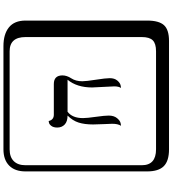

<svg xmlns="http://www.w3.org/2000/svg" viewBox="37 -831 1006 1120"><g transform="rotate(-90 540.0 -271.0)"><path d="M626 -293.9Q626 -272 635 -214.6Q644 -157.2 644 -133.8Q644 -106 630.1 -89.6Q616.2 -73.2 601.6 -70.3L586.9 -67.9Q595.7 -81.1 596.2 -106Q596.2 -122.1 593 -172.1Q589.8 -222.2 589.8 -236.8Q589.8 -324.7 634.8 -379.9H448.2Q411.1 -352.1 411.1 -290Q411.1 -267.1 418.5 -215.1Q425.8 -163.1 425.8 -140.1Q425.8 -109.4 410.9 -91.3Q396 -73.2 380.9 -70.3L366.2 -67.9Q378.4 -86.9 377.9 -121.1Q377.9 -128.9 376 -168Q374 -207 374 -231Q374 -280.8 385 -315.4Q396 -350.1 425.8 -379.9Q391.6 -379.9 373.8 -396.5Q356 -413.1 356 -439.9Q356 -461.9 365.5 -474.4Q375 -486.8 384.3 -488.3L394 -490.2Q400.9 -460.4 430.2 -460H609.9Q659.7 -460 660.2 -410.2Q660.2 -384.3 643.1 -358.2Q626 -332 626 -293.9ZM229 -717.8Q184.1 -717.8 160.2 -693.8Q136.2 -669.9 136.2 -625V53.2Q136.2 136.2 229 136.2H800.8Q845.7 136.2 864.7 117.2Q883.8 98.1 883.8 53.2V-625Q883.8 -717.8 800.8 -717.8ZM980 84Q980 152.8 953.4 182.4Q926.8 211.9 860.8 211.9H229Q161.1 211.9 130.6 181.4Q100.1 150.9 100.1 84V-625Q100.1 -687 134 -720.5Q168 -753.9 229 -753.9H831.1Q900.9 -753.9 940.4 -721.9Q980 -689.9 980 -625Z"/></g></svg>

Font: Linux Biolinum Keyboard O
Style: Regular
Weight: 700
Designer: Philipp H. Poll
Foundry: Philipp H. Poll
Version: Version 0.6.1